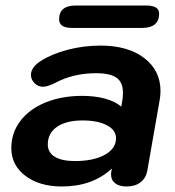

<svg xmlns="http://www.w3.org/2000/svg" viewBox="-20 -665 633 695"><path d="M21 -129Q21 -184 53.5 -227Q86 -270 144.5 -294Q203 -318 278 -318Q323 -318 360 -308Q397 -298 419 -279L423 -303Q425 -313 425 -330Q425 -367 402 -383.5Q379 -400 328 -400Q245 -400 180 -365Q152 -351 135 -351Q118 -351 105 -364Q92 -377 92 -394Q92 -421 127 -444Q168 -470 225.5 -485Q283 -500 344 -500Q443 -500 502 -455Q561 -410 561 -335Q561 -320 558 -303L513 -46Q508 -20 488.5 -5Q469 10 438 10Q412 10 397 -1.5Q382 -13 382 -33Q382 -40 383 -44L385 -55Q315 10 204 10Q123 10 72 -28.5Q21 -67 21 -129ZM400 -165Q400 -194 367 -211.5Q334 -229 279 -229Q220 -229 186.5 -206Q153 -183 153 -142Q153 -113 178.5 -97.5Q204 -82 251 -82Q318 -82 359 -104.5Q400 -127 400 -165ZM194 -595Q194 -645 254 -645H510Q532 -645 544 -638Q556 -631 556 -615Q556 -590 540.5 -577Q525 -564 496 -564H240Q194 -564 194 -595Z"/></svg>

Font: Kodchasan
Style: Bold Italic
Weight: 700
Italic angle: -10°
Version: Version 1.000; ttfautohint (v1.6)